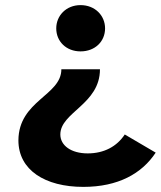

<svg xmlns="http://www.w3.org/2000/svg" viewBox="-20 -566 629 751"><path d="M295 -365C352 -365 391 -404 391 -455C391 -505 352 -546 295 -546C239 -546 200 -505 200 -455C200 -404 239 -365 295 -365ZM306 165C442 165 535 113 589 31L468 -40C437 7 387 34 323 34C258 34 216 3 216 -40C216 -127 371 -158 371 -295H220C220 -192 53 -173 52 -17C52 99 156 165 306 165Z"/></svg>

Font: Montserrat Lite
Style: Bold
Weight: 700
Designer: Julieta Ulanovsky
Foundry: Julieta Ulanovsky
Version: Version 7.200;PS 007.200;hotconv 1.0.88;makeotf.lib2.5.64775